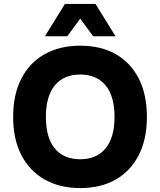

<svg xmlns="http://www.w3.org/2000/svg" viewBox="-20 -948 816 979"><path d="M569 -763H455L389 -853L323 -763H209L311 -928H467ZM389 -715Q494 -715 570 -672Q646 -629 687.5 -547.5Q729 -466 729 -352Q729 -238 687.5 -157Q646 -76 570 -32.5Q494 11 389 11Q285 11 208 -32.5Q131 -76 89 -157Q47 -238 47 -352Q47 -466 89 -547.5Q131 -629 208 -672Q285 -715 389 -715ZM389 -568Q305 -568 259.5 -512.5Q214 -457 214 -352Q214 -246 259.5 -191Q305 -136 389 -136Q472 -136 518 -191Q564 -246 564 -352Q564 -458 518 -513Q472 -568 389 -568Z"/></svg>

Font: Prodigy Sans
Style: Bold
Weight: 700
Designer: Wei Huang
Foundry: Wei Huang
Version: Version 1.003; ttfautohint (v1.8.3)